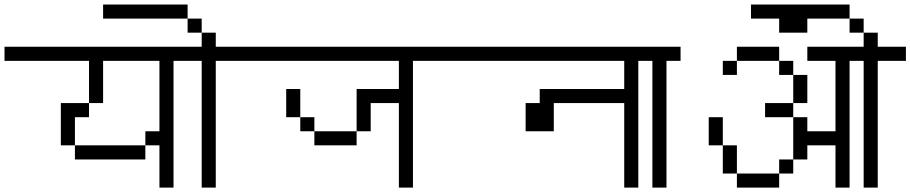

<svg xmlns="http://www.w3.org/2000/svg" viewBox="-20 -895 4040 852"><path d="M1000 -625V-687.5H0V-625H375V-437.5H250V-250H312.5V-187.5H625V-250H312.5Q312.5 -250 312.5 -375H375V-437.5H437.5V-625H687.5V-312.5H625V-250H687.5V-62.5H750V-625Z M1000 -625V-687.5H937.5V-750H875V-687.5H750V-625H875V-62.5H937.5V-625ZM875 -750V-812.5H812.5V-750ZM812.5 -812.5V-875H437.5V-812.5Z M2000 -625V-687.5H1000V-625H1750Q1750 -625 1750 -500H1562.5V-312.5H1375V-250H1562.5V-312.5H1625Q1625 -312.5 1625 -437.5H1750Q1750 -437.5 1750 -62.5H1812.5V-625ZM1375 -312.5V-375H1312.5V-312.5ZM1312.5 -375Q1312.5 -375 1312.5 -500H1250Q1250 -500 1250 -375Z M3000 -625V-687.5H2000V-625H2750Q2750 -625 2750 -500H2375V-437.5H2312.5Q2312.5 -437.5 2312.5 -312.5H2437.5Q2437.5 -312.5 2437.5 -437.5H2750Q2750 -437.5 2750 -62.5H2812.5V-625Z M3000 -625V-687.5H2750V-625H2875V-62.5H2937.5V-625Z M4000 -625V-687.5H3875V-750H3812.5V-687.5H3562.5V-625H3687.5V-312.5H3562.5V-375H3500V-187.5H3437.5V-125H3250V-62.5H3437.5V-125H3500V-187.5H3562.5V-250H3687.5V-62.5H3750V-625H3812.5V-62.5H3875V-625ZM3250 -125Q3250 -125 3250 -250H3187.5Q3187.5 -250 3187.5 -125ZM3187.5 -250Q3187.5 -250 3187.5 -375H3125Q3125 -375 3125 -250ZM3500 -375V-437.5H3375V-375ZM3500 -437.5H3562.5Q3562.5 -437.5 3562.5 -562.5H3500Q3500 -562.5 3500 -437.5ZM3500 -562.5V-625H3437.5V-562.5ZM3250 -625H3187.5V-562.5H3250ZM3250 -625H3437.5V-687.5H3250ZM3812.5 -750V-812.5H3750V-750ZM3750 -812.5V-875H3312.5V-812.5Z M3437.5 -875Q3437.5 -875 3437.5 -750H3562.5Q3562.5 -750 3562.5 -875Z"/></svg>

Font: CalcUnifontExMono
Style: Regular
Weight: 500
Version: Version 15.0.06